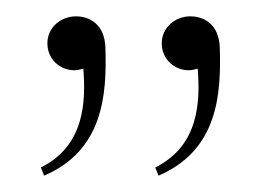

<svg xmlns="http://www.w3.org/2000/svg" viewBox="-20 -735 339 235"><path d="M170 -530 174 -520C246 -551 251 -618 249 -677C248 -705 230 -715 213 -715C194 -715 178 -701 178 -682C178 -662 194 -649 211 -649C215 -649 218 -650 222 -651C225 -611 224 -557 170 -530ZM30 -530 34 -520C106 -551 111 -618 109 -677C108 -705 90 -715 73 -715C54 -715 38 -701 38 -682C38 -662 54 -649 71 -649C75 -649 78 -650 82 -651C85 -611 84 -557 30 -530Z"/></svg>

Font: Sprat Condensed Thin
Style: Regular
Weight: 100
Width: 3
Designer: Ethan Nakache
Foundry: Collletttivo
Version: Version 2.000;Glyphs 3.2 (3217)